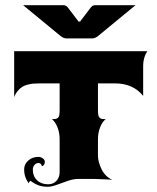

<svg xmlns="http://www.w3.org/2000/svg" viewBox="-20 -684 602 734"><path d="M34.2 -312.5V-488.3H543Q527.3 -463.6 527.3 -432.6V-317.4Q488.8 -365.2 419.9 -365.2H354.5V-263.7Q354.5 -251 355.8 -243.9Q357.2 -236.8 361.5 -233.4Q365.7 -230 370.2 -229.2Q374.8 -228.5 384 -228.5Q371.1 -218.3 362.8 -197.3Q354.5 -176.3 354.5 -152.3V-87.9Q354.5 -77.4 358 -64.2Q361.6 -51 367.9 -37.7Q374.3 -24.4 385.1 -13.2Q396 -2 409.2 2.9Q405.5 2.9 378.1 1.5Q350.6 0 338.6 0H279.3Q261 0 239 7.6Q217 15.1 196.9 22.6Q176.8 30 163.1 30Q143.1 30 127.9 24.7Q112.8 19.3 96.4 7.1Q90.6 10.7 90.6 17.1Q72.3 -5.4 72.3 -36.4Q72.3 -56.2 88 -70.2Q103.8 -84.2 126 -84.2Q136.5 -84.2 143.9 -78.5Q151.4 -72.8 151.4 -64.7Q151.4 -58.3 147.9 -53.7Q144.5 -49.1 139.6 -49.1Q139.6 -54 136 -57.4Q132.3 -60.8 127 -60.8Q117.9 -60.8 111.7 -53.3Q105.5 -45.9 105.5 -35.4Q105.5 -10.3 121.6 5.1Q137.7 20.5 164.1 20.5Q183.8 20.5 195.9 7.3Q208 -5.9 208 -26.4V-152.3Q208 -176.3 199.7 -197.3Q191.4 -218.3 178.5 -228.5Q187.7 -228.5 192.3 -229.2Q196.8 -230 201 -233.4Q205.3 -236.8 206.7 -243.9Q208 -251 208 -263.7V-365.2H131.8Q118.2 -365.2 108.2 -364.4Q98.1 -363.5 85.9 -360.5Q73.7 -357.4 64.9 -351.9Q56.2 -346.4 47.7 -336.4Q39.3 -326.4 34.2 -312.5ZM68.4 -664.1H223.6Q232.9 -664.1 240.2 -654.3L280.3 -601.6H286.1L326.2 -654.3Q333.5 -664.1 342.8 -664.1H498L355.5 -546.9Q343.8 -537.1 332 -537.1H234.4Q222.7 -537.1 210.9 -546.9Z"/></svg>

Font: Agreloy
Style: Medium
Weight: 400
Designer: gluk
Foundry: gluk
Version: Version 0.27